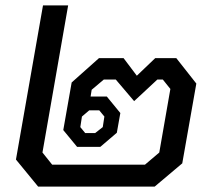

<svg xmlns="http://www.w3.org/2000/svg" viewBox="-20 -690 783 710"><path d="M39 -100 139 -670H232L137 -126L173 -81H516L569 -126L610 -361L582 -396H562L476 -316L408 -396H364L319 -358L315 -333H375L425 -272L412 -199L351 -147H265L214 -209L245 -385L346 -475H437L486 -410L554 -475H632L706 -381L654 -86L552 0H121ZM332 -198 360 -220 366 -259 347 -282H310L283 -259L277 -220L295 -198Z"/></svg>

Font: Chakra Petch Medium
Style: Italic
Weight: 500
Italic angle: -10°
Designer: Katatrad Aksorn Co.,Ltd.
Foundry: Cadson Demak Co.,Ltd.
Version: Version 1.000; ttfautohint (v1.6)